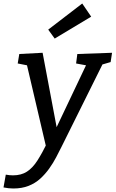

<svg xmlns="http://www.w3.org/2000/svg" viewBox="-74 -835 659 1095"><path d="M2 240Q-24 240 -54 234L-41 161Q-30 163 -20 164Q-10 165 0 165Q47 165 79.5 144Q112 123 139 81Q166 39 197 -24L191 12L78 -471L88 -461L27 -473L36 -527L169 -534L257 -67L231 -72L421 -472L425 -461L360 -473L367 -527L565 -534L557 -481L495 -463L513 -473L278 0Q263 30 246 62.5Q229 95 206.5 126.5Q184 158 155.5 184Q127 210 89 225Q51 240 2 240ZM238 -615 201 -666 395 -815 446 -740Z"/></svg>

Font: Bitter Thin Medium
Style: Italic
Weight: 500
Italic angle: -9°
Version: Version 3.021